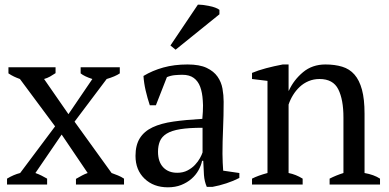

<svg xmlns="http://www.w3.org/2000/svg" viewBox="-20 -787 1658 819"><path d="M298 -268 456 -49Q470 -44 483.5 -38.5Q497 -33 509 -25V0H304V-24Q318 -32 330 -38.5Q342 -45 354 -49L243 -213L131 -49Q145 -44 157 -38Q169 -32 181 -25V0H10V-25Q38 -42 66 -49L215 -248L65 -450Q51 -455 39.5 -460.5Q28 -466 16 -474V-500H217V-475Q205 -467 193.5 -460.5Q182 -454 168 -450L272 -300L374 -450Q340 -461 324 -474V-500H491V-474Q472 -461 435 -450Z M736 -50Q761 -50 780 -60Q799 -70 812 -84Q825 -98 833 -112.5Q841 -127 844 -137V-242Q786 -242 749 -236Q712 -230 691 -217Q670 -204 662 -184.5Q654 -165 654 -140Q654 -97 676 -73.5Q698 -50 736 -50ZM929 -131Q929 -109 930 -93Q931 -77 932 -59L1001 -49V-28Q976 -15 945.5 -5Q915 5 887 10H862Q852 -13 850 -40.5Q848 -68 847 -101H842Q838 -81 826.5 -60.5Q815 -40 796.5 -24Q778 -8 753 2Q728 12 696 12Q635 12 596.5 -25Q558 -62 558 -122Q558 -168 576.5 -197.5Q595 -227 631 -244Q667 -261 720 -268.5Q773 -276 843 -280Q846 -311 846 -338Q845 -348 845 -358Q843 -392 834 -416.5Q825 -441 806.5 -454.5Q788 -468 758 -468Q744 -468 726.5 -466.5Q709 -465 692 -458L645 -338H619Q609 -368 601.5 -400Q594 -432 592 -463Q630 -486 676.5 -499Q723 -512 780 -512Q831 -512 861.5 -497.5Q892 -483 908 -460Q924 -437 929 -409Q934 -381 934 -353Q934 -293 931.5 -237.5Q929 -182 929 -131ZM824 -767Q827 -767 831 -767Q837 -766 845 -766Q858 -764 872 -761.5Q886 -759 898 -754.5Q910 -750 916 -745V-726L729 -575L707 -593Z M1601 0H1386V-25Q1413 -39 1445 -49V-286Q1445 -362 1423 -406Q1401 -450 1343 -450Q1318 -450 1296.5 -441Q1275 -432 1258.5 -416.5Q1242 -401 1230 -381.5Q1218 -362 1211 -341V-49Q1242 -43 1271 -25V0H1055V-25Q1080 -38 1121 -49V-442L1055 -450V-476Q1081 -487 1115 -496Q1149 -505 1186 -512H1211V-400H1212Q1233 -446 1272.5 -479Q1312 -512 1368 -512Q1408 -512 1439.5 -502.5Q1471 -493 1492 -469Q1513 -445 1524 -404.5Q1535 -364 1535 -302V-49Q1575 -42 1601 -25Z"/></svg>

Font: PTSerif
Style: Regular
Weight: 400
Designer: A.Korolkova, O.Umpeleva, V.Yefimov
Foundry: ParaType Ltd
Version: Version 1.000W OFL; ttfautohint (v1.2) -l 8 -r 50 -G 200 -x 